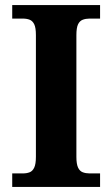

<svg xmlns="http://www.w3.org/2000/svg" viewBox="-20 -734 441 754"><path d="M28 0V-53H70Q85 -53 96.5 -57.5Q108 -62 114.5 -76Q121 -90 121 -118V-596Q121 -625 114.5 -638.5Q108 -652 96.5 -656.5Q85 -661 70 -661H28V-714H373V-661H331Q317 -661 305 -656.5Q293 -652 286.5 -638.5Q280 -625 280 -596V-118Q280 -90 286.5 -76Q293 -62 305 -57.5Q317 -53 331 -53H373V0Z"/></svg>

Font: Noto Serif Gujarati
Style: Bold
Weight: 700
Version: Version 2.102